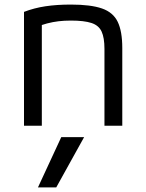

<svg xmlns="http://www.w3.org/2000/svg" viewBox="-20 -550 640 840"><path d="M226 270H146L248 50H348ZM85 -498Q129 -515 178.5 -522.5Q228 -530 290 -530Q377 -530 426 -513Q475 -496 495 -454.5Q515 -413 515 -340V0H437V-336Q437 -385 424.5 -412Q412 -439 380 -449.5Q348 -460 290 -460Q261 -460 236 -457Q211 -454 186 -447.5Q161 -441 129 -428L163 -478V0H85Z"/></svg>

Font: M PLUS Code Latin Expanded
Style: Regular
Weight: 400
Width: 7
Designer: Coji Morishita
Foundry: UNDERFOREST DESIGN
Version: Version 1.002; ttfautohint (v1.8.3)